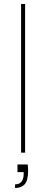

<svg xmlns="http://www.w3.org/2000/svg" viewBox="-20 -760 230 956"><path d="M67 59H118Q120 77 120 90Q120 139 103 157.5Q86 176 55 176V158Q98 158 98 104V97H67ZM85 0V-740H105V0Z"/></svg>

Font: SVN-Poppins Thin
Style: Regular
Weight: 100
Designer: Ninad Kale (Devanagari), Jonny Pinhorn (Latin)
Foundry: Indian Type Foundry
Version: Version 3.002 2017